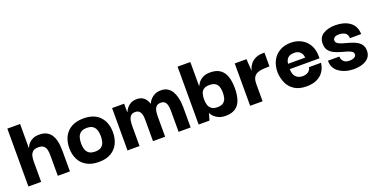

<svg xmlns="http://www.w3.org/2000/svg" viewBox="-21 -1154 3448 1755"><g transform="rotate(-20 1703.0 -276.5)"><path d="M44 0V-563H168V-330H170Q171 -331 176.5 -344Q182 -357 196 -372.5Q210 -388 235 -400Q260 -412 299 -412Q342 -412 370 -396.5Q398 -381 414 -356Q430 -331 437 -301.5Q444 -272 446 -245Q448 -218 448 -199V0H330V-200Q330 -227 325 -251Q320 -275 303.5 -290.5Q287 -306 251 -306Q214 -306 196.5 -290Q179 -274 173.5 -249.5Q168 -225 168 -197V0Z M728 10Q657 10 609.5 -17.5Q562 -45 538.5 -92.5Q515 -140 515 -201Q515 -263 538.5 -310.5Q562 -358 609.5 -385.5Q657 -413 728 -413Q832 -413 886 -355Q940 -297 940 -201Q940 -141 917 -93.5Q894 -46 847 -18Q800 10 728 10ZM728 -91Q769 -91 789.5 -108Q810 -125 817 -151.5Q824 -178 824 -205Q824 -233 817 -259.5Q810 -286 789.5 -303.5Q769 -321 728 -321Q687 -321 666 -303.5Q645 -286 638 -259.5Q631 -233 631 -205Q631 -178 638 -151.5Q645 -125 666 -108Q687 -91 728 -91Z M1008 0V-412H1125V-330H1127Q1128 -332 1134.5 -344.5Q1141 -357 1154.5 -373Q1168 -389 1190.5 -400.5Q1213 -412 1246 -412Q1278 -412 1299 -400.5Q1320 -389 1333 -370.5Q1346 -352 1353 -330H1355Q1355 -333 1362.5 -345.5Q1370 -358 1384.5 -373.5Q1399 -389 1423 -400.5Q1447 -412 1481 -412Q1520 -412 1545.5 -396Q1571 -380 1586.5 -353.5Q1602 -327 1609.5 -298Q1617 -269 1619.5 -242.5Q1622 -216 1622 -199V0H1505V-200Q1505 -215 1503.5 -233Q1502 -251 1496.5 -268Q1491 -285 1478 -295.5Q1465 -306 1441 -306Q1412 -306 1397 -289.5Q1382 -273 1378 -248Q1374 -223 1374 -197V0H1256V-200Q1256 -215 1255 -233Q1254 -251 1248 -268Q1242 -285 1229 -295.5Q1216 -306 1192 -306Q1163 -306 1148.5 -289.5Q1134 -273 1129.5 -248Q1125 -223 1125 -197V0Z M1960 10Q1923 10 1897.5 -1Q1872 -12 1856.5 -26Q1841 -40 1834 -51.5Q1827 -63 1826 -65H1824L1805 0H1700V-563H1824V-330H1826Q1827 -331 1833.5 -343.5Q1840 -356 1854.5 -372Q1869 -388 1895 -400Q1921 -412 1959 -412Q2021 -412 2057 -386Q2093 -360 2109 -312.5Q2125 -265 2125 -198Q2125 -135 2109.5 -88Q2094 -41 2058 -15.5Q2022 10 1960 10ZM1917 -90Q1956 -90 1975.5 -106Q1995 -122 2001.5 -146.5Q2008 -171 2008 -199Q2008 -227 2001 -251.5Q1994 -276 1974 -291Q1954 -306 1915 -306Q1879 -306 1859 -292Q1839 -278 1832 -253Q1825 -228 1825 -199Q1825 -169 1832.5 -144.5Q1840 -120 1860.5 -105Q1881 -90 1917 -90Z M2201 0V-412H2315L2323 -292L2322 -203V0ZM2322 -171 2319 -263Q2319 -283 2326.5 -308.5Q2334 -334 2351.5 -357.5Q2369 -381 2400.5 -396.5Q2432 -412 2478 -412H2490V-278H2477Q2437 -278 2407.5 -273.5Q2378 -269 2359.5 -257Q2341 -245 2331.5 -224Q2322 -203 2322 -171Z M2749 10Q2676 10 2630.5 -20Q2585 -50 2564 -98Q2543 -146 2541 -198Q2540 -263 2565 -312Q2590 -361 2636.5 -388Q2683 -415 2745 -415Q2802 -415 2847 -391Q2892 -367 2918 -322.5Q2944 -278 2945 -217Q2945 -216 2945 -206Q2945 -196 2945 -191H2656Q2656 -140 2680.5 -115Q2705 -90 2746 -90Q2780 -90 2801.5 -106Q2823 -122 2827 -148H2944Q2940 -105 2917 -68.5Q2894 -32 2852 -11Q2810 10 2749 10ZM2658 -242H2824Q2824 -246 2822 -258Q2820 -270 2812 -283.5Q2804 -297 2787.5 -307Q2771 -317 2742 -317Q2714 -317 2697 -308Q2680 -299 2672 -285.5Q2664 -272 2661 -259.5Q2658 -247 2658 -242Z M3202 10Q3188 10 3164 6.5Q3140 3 3113.5 -6.5Q3087 -16 3063 -33.5Q3039 -51 3024.5 -78Q3010 -105 3010 -144H3121Q3121 -143 3122 -132.5Q3123 -122 3129.5 -109.5Q3136 -97 3152 -87Q3168 -77 3199 -77Q3223 -77 3237 -83.5Q3251 -90 3257 -99Q3263 -108 3262 -116Q3262 -135 3244.5 -145.5Q3227 -156 3199 -164Q3171 -172 3139.5 -181Q3108 -190 3080 -204.5Q3052 -219 3034.5 -243.5Q3017 -268 3018 -308Q3018 -368 3064.5 -397Q3111 -426 3183 -426Q3224 -426 3259 -416.5Q3294 -407 3321 -388Q3348 -369 3363 -339Q3378 -309 3379 -269H3269Q3270 -289 3262.5 -302Q3255 -315 3243 -322Q3231 -329 3216.5 -332.5Q3202 -336 3187 -336Q3155 -336 3141.5 -324.5Q3128 -313 3128 -299Q3128 -278 3146 -266.5Q3164 -255 3192 -247Q3220 -239 3252.5 -230Q3285 -221 3313 -207Q3341 -193 3359 -169.5Q3377 -146 3377 -108Q3377 -69 3355.5 -43Q3334 -17 3295 -3.5Q3256 10 3202 10Z"/></g></svg>

Font: Darker Grotesque Light ExtraBold
Style: Regular
Weight: 800
Version: Version 1.000;gftools[0.9.28]